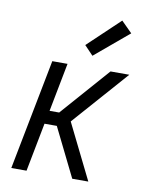

<svg xmlns="http://www.w3.org/2000/svg" viewBox="-86 -841 723 906"><g transform="rotate(10 275.0 -388.0)"><path d="M400 0H323L208 -233H149L104 0H31L134 -530H207L162 -297H208L413 -530H503L269 -265ZM316 -588 274 -632 426 -776 478 -724Z"/></g></svg>

Font: Lode
Style: Italic
Weight: 400
Italic angle: -11°
Monospace: yes
Designer: Belleve Invis
Foundry: Belleve Invis
Version: Version 29.2.0; ttfautohint (v1.8.3)